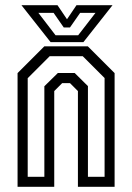

<svg xmlns="http://www.w3.org/2000/svg" viewBox="-20 -718 508 738"><path d="M47.5 0V-437L150.5 -540H317.5L420.5 -437V0H279.5V-368L249 -398.5H219L188.5 -368V0ZM86.5 -38.5H150.5V-386.5L202.5 -437.5H267L318 -387V-38.5H382V-418L298 -502H171L86.5 -417.5ZM174.5 -556 62.5 -698H201L237.5 -644L274 -698H412.5L300.5 -556ZM193.5 -582.5H280.5L347 -668.5H288L249 -612.5H225L186 -668.5H127.5Z"/></svg>

Font: Tourney Condensed
Style: Regular
Weight: 400
Width: 3
Designer: Tyler Finck
Foundry: Etcetera Type Co
Version: Version 1.010; ttfautohint (v1.8.3)